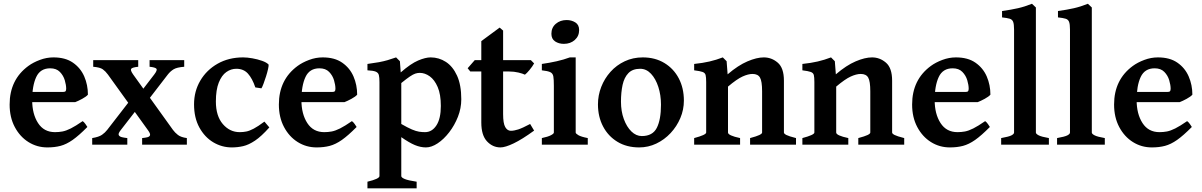

<svg xmlns="http://www.w3.org/2000/svg" viewBox="-20 -777 6455 1031"><path d="M452.1 -268.6Q443.4 -258.3 421.4 -246.3Q399.4 -234.4 383.8 -228.5H88.9L89.8 -283.2H316.9Q328.1 -283.2 331.8 -286.9Q335.4 -290.5 335.4 -300.8Q335.4 -320.3 327.9 -345.9Q320.3 -371.6 301.5 -390.9Q282.7 -410.2 249.5 -410.2Q196.3 -410.2 174.6 -363.5Q152.8 -316.9 152.8 -239.3Q152.8 -165 184.3 -116.2Q215.8 -67.4 275.4 -67.4Q295.9 -67.4 315.4 -71Q335 -74.7 360.4 -87.4Q385.7 -100.1 423.8 -126.5Q430.2 -123 438.7 -111.1Q447.3 -99.1 449.2 -95.2Q403.8 -49.3 370.1 -25.6Q336.4 -2 304.9 6.3Q273.4 14.6 234.4 14.6Q178.7 14.6 132.8 -14.2Q86.9 -43 59.3 -95Q31.7 -147 31.7 -215.8Q31.7 -349.1 132.3 -422.9Q158.2 -441.9 194.1 -455.3Q230 -468.8 267.1 -468.8Q331.1 -468.8 371.8 -440.4Q412.6 -412.1 432.4 -366.5Q452.1 -320.8 452.1 -268.6Z M969.2 -418.5Q929.7 -415.5 912.1 -404.8Q894.5 -394 880.9 -376.5L753.4 -210.9L709.5 -248.5L808.6 -377.4Q826.2 -400.4 819.8 -408Q813.5 -415.5 783.2 -418.5V-454.1H969.2ZM743.2 0V-35.6Q759.3 -37.1 771.2 -40Q783.2 -43 785.6 -51Q788.1 -59.1 775.4 -76.7L559.6 -376.5Q546.9 -394 532 -404.8Q517.1 -415.5 480.5 -418.5V-454.1H722.2V-418.5Q691.9 -415.5 685.1 -408.2Q678.2 -400.9 694.8 -377.4L908.7 -79.6Q919.4 -64.9 935.3 -52.5Q951.2 -40 983.4 -35.6V0ZM627 -76.7Q613.8 -59.6 617.7 -51.5Q621.6 -43.5 635 -40.3Q648.4 -37.1 663.6 -35.6V0H475.1V-35.6Q511.2 -41.5 527.8 -53.2Q544.4 -64.9 555.7 -79.6L688 -250.5L731.4 -211.4Z M1426.3 -92.8Q1383.8 -44.9 1349.6 -22Q1315.4 1 1285.4 7.8Q1255.4 14.6 1224.6 14.6Q1171.4 14.6 1125.2 -12.9Q1079.1 -40.5 1050.5 -92.5Q1022 -144.5 1022 -216.8Q1022 -287.1 1055.7 -344.2Q1089.4 -401.4 1148.9 -435.1Q1208.5 -468.8 1285.6 -468.8Q1307.1 -468.8 1335 -463.9Q1362.8 -459 1387.2 -450.4Q1411.6 -441.9 1422.4 -430.2Q1423.3 -424.3 1419.4 -406.5Q1415.5 -388.7 1408.7 -367.2Q1401.9 -345.7 1395 -327.4Q1388.2 -309.1 1383.8 -302.7L1351.1 -307.6Q1335 -355.5 1311.5 -381.6Q1288.1 -407.7 1249 -407.7Q1220.2 -407.7 1195.3 -390.1Q1170.4 -372.6 1154.8 -333.7Q1139.2 -294.9 1139.2 -231.9Q1139.2 -154.3 1176.5 -110.8Q1213.9 -67.4 1267.1 -67.4Q1285.6 -67.4 1302.7 -70.8Q1319.8 -74.2 1342.5 -86.2Q1365.2 -98.1 1399.9 -124Z M1897.9 -268.6Q1889.2 -258.3 1867.2 -246.3Q1845.2 -234.4 1829.6 -228.5H1534.7L1535.6 -283.2H1762.7Q1773.9 -283.2 1777.6 -286.9Q1781.2 -290.5 1781.2 -300.8Q1781.2 -320.3 1773.7 -345.9Q1766.1 -371.6 1747.3 -390.9Q1728.5 -410.2 1695.3 -410.2Q1642.1 -410.2 1620.4 -363.5Q1598.6 -316.9 1598.6 -239.3Q1598.6 -165 1630.1 -116.2Q1661.6 -67.4 1721.2 -67.4Q1741.7 -67.4 1761.2 -71Q1780.8 -74.7 1806.2 -87.4Q1831.5 -100.1 1869.6 -126.5Q1876 -123 1884.5 -111.1Q1893.1 -99.1 1895 -95.2Q1849.6 -49.3 1815.9 -25.6Q1782.2 -2 1750.7 6.3Q1719.2 14.6 1680.2 14.6Q1624.5 14.6 1578.6 -14.2Q1532.7 -43 1505.1 -95Q1477.5 -147 1477.5 -215.8Q1477.5 -349.1 1578.1 -422.9Q1604 -441.9 1639.9 -455.3Q1675.8 -468.8 1712.9 -468.8Q1776.9 -468.8 1817.6 -440.4Q1858.4 -412.1 1878.2 -366.5Q1897.9 -320.8 1897.9 -268.6Z M2267.1 14.6Q2238.3 14.6 2207.8 2Q2177.2 -10.7 2134.8 -40.5V168.5Q2134.8 176.3 2153.1 184.1Q2171.4 191.9 2217.3 198.7V234.4H1953.1V198.7Q2017.6 183.1 2017.6 168.5V-336.4Q2017.6 -360.8 2014.4 -373.8Q2011.2 -386.7 1997.6 -392.3Q1983.9 -397.9 1953.1 -399.4V-433.6Q1990.2 -438.5 2015.1 -443.1Q2040 -447.8 2061 -453.9Q2082 -460 2106.9 -468.8L2127.4 -448.2L2131.8 -388.2Q2186 -435.5 2225.3 -452.1Q2264.6 -468.8 2292.5 -468.8Q2336.9 -468.8 2374.3 -444.6Q2411.6 -420.4 2434.3 -370.6Q2457 -320.8 2457 -244.1Q2457 -195.8 2439 -149.9Q2420.9 -104 2392.1 -66.7Q2363.3 -29.3 2330.1 -7.3Q2296.9 14.6 2267.1 14.6ZM2233.9 -385.7Q2222.2 -385.7 2210.2 -381.8Q2198.2 -377.9 2180.9 -366.2Q2163.6 -354.5 2134.8 -331.1V-111.3Q2169.4 -91.3 2191.9 -81.8Q2214.4 -72.3 2230.5 -69.8Q2246.6 -67.4 2262.2 -67.4Q2299.8 -67.4 2323.5 -103.8Q2347.2 -140.1 2347.2 -208Q2347.2 -270.5 2330.3 -309.6Q2313.5 -348.6 2287.6 -367.2Q2261.7 -385.7 2233.9 -385.7Z M2848.1 -75.7Q2783.7 -28.8 2738.3 -7.1Q2692.9 14.6 2667.5 14.6Q2625.5 14.6 2595 -18.1Q2564.5 -50.8 2564.5 -119.1V-393.1H2505.4L2491.2 -410.6L2529.3 -454.1H2564.5V-556.2L2663.1 -628.9L2681.6 -612.8V-454.1H2830.6L2848.1 -436.5Q2838.9 -419.9 2823.7 -401.6Q2808.6 -383.3 2798.8 -376Q2787.1 -381.8 2763.7 -387.5Q2740.2 -393.1 2714.4 -393.1H2681.6V-164.6Q2681.6 -114.3 2693.1 -94.5Q2704.6 -74.7 2723.1 -74.7Q2740.2 -74.7 2762.9 -82Q2785.6 -89.4 2826.7 -111.3Z M3089.8 -615.7Q3089.8 -583 3066.4 -562.3Q3043 -541.5 3007.8 -541.5Q2980.5 -541.5 2960.7 -554.7Q2940.9 -567.9 2940.9 -595.7Q2940.9 -628.9 2964.6 -649.2Q2988.3 -669.4 3022.5 -669.4Q3048.8 -669.4 3069.3 -656.7Q3089.8 -644 3089.8 -615.7ZM2889.6 0V-35.6Q2922.4 -42.5 2938.2 -50.8Q2954.1 -59.1 2954.1 -65.4V-316.4Q2954.1 -349.6 2951.4 -366.2Q2948.7 -382.8 2935.1 -389.4Q2921.4 -396 2889.6 -399.4V-433.6Q2931.2 -439.5 2969 -448Q3006.8 -456.5 3040 -468.8H3071.3V-65.4Q3071.3 -59.6 3085.9 -51Q3100.6 -42.5 3136.2 -35.6V0Z M3652.3 -236.8Q3652.3 -188 3633.3 -143.1Q3614.3 -98.1 3581.1 -62.5Q3547.9 -26.9 3504.4 -6.1Q3460.9 14.6 3412.6 14.6Q3345.2 14.6 3295.4 -15.6Q3245.6 -45.9 3218.3 -98.1Q3190.9 -150.4 3190.9 -216.8Q3190.9 -265.1 3208.5 -310.3Q3226.1 -355.5 3258.3 -391.4Q3290.5 -427.2 3334.7 -448Q3378.9 -468.8 3431.6 -468.8Q3498 -468.8 3547.9 -438.5Q3597.7 -408.2 3625 -356Q3652.3 -303.7 3652.3 -236.8ZM3529.3 -214.8Q3529.3 -266.6 3515.1 -310.3Q3501 -354 3475.8 -380.9Q3450.7 -407.7 3417.5 -407.7Q3377 -407.7 3354.5 -384.5Q3332 -361.3 3323.2 -321.3Q3314.5 -281.2 3314.5 -231Q3314.5 -179.7 3329.8 -137.7Q3345.2 -95.7 3370.6 -71Q3396 -46.4 3426.3 -46.4Q3484.4 -46.4 3506.8 -90.3Q3529.3 -134.3 3529.3 -214.8Z M4007.8 0V-35.6Q4043 -44.9 4057.6 -52Q4072.3 -59.1 4072.3 -65.4V-287.1Q4072.3 -340.8 4061 -360.4Q4049.8 -379.9 4021 -379.9Q3997.6 -379.9 3967 -366Q3936.5 -352.1 3889.2 -312V-65.4Q3889.2 -49.3 3954.1 -35.6V0H3707.5V-35.6Q3772 -52.7 3772 -65.4V-336.4Q3772 -361.8 3769 -373.8Q3766.1 -385.7 3752.7 -390.6Q3739.3 -395.5 3707.5 -399.4V-433.6Q3753.9 -438.5 3789.8 -446.8Q3825.7 -455.1 3861.3 -468.8L3881.8 -448.2L3887.2 -377.9Q3943.8 -426.3 3993.7 -447.5Q4043.5 -468.8 4081.5 -468.8Q4123.5 -468.8 4156.5 -440.4Q4189.5 -412.1 4189.5 -343.8V-65.4Q4189.5 -59.1 4202.6 -52.2Q4215.8 -45.4 4254.4 -35.6V0Z M4588.9 0V-35.6Q4624 -44.9 4638.7 -52Q4653.3 -59.1 4653.3 -65.4V-287.1Q4653.3 -340.8 4642.1 -360.4Q4630.9 -379.9 4602.1 -379.9Q4578.6 -379.9 4548.1 -366Q4517.6 -352.1 4470.2 -312V-65.4Q4470.2 -49.3 4535.2 -35.6V0H4288.6V-35.6Q4353 -52.7 4353 -65.4V-336.4Q4353 -361.8 4350.1 -373.8Q4347.2 -385.7 4333.7 -390.6Q4320.3 -395.5 4288.6 -399.4V-433.6Q4335 -438.5 4370.8 -446.8Q4406.7 -455.1 4442.4 -468.8L4462.9 -448.2L4468.3 -377.9Q4524.9 -426.3 4574.7 -447.5Q4624.5 -468.8 4662.6 -468.8Q4704.6 -468.8 4737.5 -440.4Q4770.5 -412.1 4770.5 -343.8V-65.4Q4770.5 -59.1 4783.7 -52.2Q4796.9 -45.4 4835.4 -35.6V0Z M5298.3 -268.6Q5289.6 -258.3 5267.6 -246.3Q5245.6 -234.4 5230 -228.5H4935.1L4936 -283.2H5163.1Q5174.3 -283.2 5178 -286.9Q5181.6 -290.5 5181.6 -300.8Q5181.6 -320.3 5174.1 -345.9Q5166.5 -371.6 5147.7 -390.9Q5128.9 -410.2 5095.7 -410.2Q5042.5 -410.2 5020.8 -363.5Q4999 -316.9 4999 -239.3Q4999 -165 5030.5 -116.2Q5062 -67.4 5121.6 -67.4Q5142.1 -67.4 5161.6 -71Q5181.2 -74.7 5206.5 -87.4Q5231.9 -100.1 5270 -126.5Q5276.4 -123 5284.9 -111.1Q5293.5 -99.1 5295.4 -95.2Q5250 -49.3 5216.3 -25.6Q5182.6 -2 5151.1 6.3Q5119.6 14.6 5080.6 14.6Q5024.9 14.6 4979 -14.2Q4933.1 -43 4905.5 -95Q4877.9 -147 4877.9 -215.8Q4877.9 -349.1 4978.5 -422.9Q5004.4 -441.9 5040.3 -455.3Q5076.2 -468.8 5113.3 -468.8Q5177.2 -468.8 5218 -440.4Q5258.8 -412.1 5278.6 -366.5Q5298.3 -320.8 5298.3 -268.6Z M5356 0V-35.6Q5397.9 -43 5411.6 -50.3Q5425.3 -57.6 5425.3 -65.4V-618.2Q5425.3 -647 5420.4 -659.7Q5415.5 -672.4 5401.9 -676.5Q5388.2 -680.7 5360.8 -683.6V-717.8Q5409.7 -724.6 5446.3 -732.9Q5482.9 -741.2 5521.5 -756.8L5542.5 -736.8V-65.4Q5542.5 -58.1 5557.4 -50.3Q5572.3 -42.5 5612.3 -35.6V0Z M5656.2 0V-35.6Q5698.2 -43 5711.9 -50.3Q5725.6 -57.6 5725.6 -65.4V-618.2Q5725.6 -647 5720.7 -659.7Q5715.8 -672.4 5702.1 -676.5Q5688.5 -680.7 5661.1 -683.6V-717.8Q5710 -724.6 5746.6 -732.9Q5783.2 -741.2 5821.8 -756.8L5842.8 -736.8V-65.4Q5842.8 -58.1 5857.7 -50.3Q5872.6 -42.5 5912.6 -35.6V0Z M6382.8 -268.6Q6374 -258.3 6352.1 -246.3Q6330.1 -234.4 6314.5 -228.5H6019.5L6020.5 -283.2H6247.6Q6258.8 -283.2 6262.5 -286.9Q6266.1 -290.5 6266.1 -300.8Q6266.1 -320.3 6258.5 -345.9Q6251 -371.6 6232.2 -390.9Q6213.4 -410.2 6180.2 -410.2Q6127 -410.2 6105.2 -363.5Q6083.5 -316.9 6083.5 -239.3Q6083.5 -165 6115 -116.2Q6146.5 -67.4 6206.1 -67.4Q6226.6 -67.4 6246.1 -71Q6265.6 -74.7 6291 -87.4Q6316.4 -100.1 6354.5 -126.5Q6360.8 -123 6369.4 -111.1Q6377.9 -99.1 6379.9 -95.2Q6334.5 -49.3 6300.8 -25.6Q6267.1 -2 6235.6 6.3Q6204.1 14.6 6165 14.6Q6109.4 14.6 6063.5 -14.2Q6017.6 -43 5990 -95Q5962.4 -147 5962.4 -215.8Q5962.4 -349.1 6063 -422.9Q6088.9 -441.9 6124.8 -455.3Q6160.6 -468.8 6197.8 -468.8Q6261.7 -468.8 6302.5 -440.4Q6343.3 -412.1 6363 -366.5Q6382.8 -320.8 6382.8 -268.6Z"/></svg>

Font: Gentium Plus
Style: Bold
Weight: 700
Designer: Victor Gaultney, Annie Olsen, Iska Routamaa, Becca Hirsbrunner
Foundry: SIL International
Version: Version 6.101